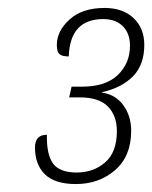

<svg xmlns="http://www.w3.org/2000/svg" viewBox="-20 -841 383 483"><path d="M171 -378Q118 -378 93 -402.5Q68 -427 68 -470Q68 -502 98 -502Q97 -452 113.5 -429.5Q130 -407 173 -407Q215 -407 244.5 -432.5Q274 -458 274 -511Q274 -550 251.5 -573Q229 -596 181 -596H154L160 -623H186Q246 -623 276.5 -652.5Q307 -682 307 -726Q307 -757 289 -775Q271 -793 240 -793Q156 -793 153 -699Q137 -699 130 -704.5Q123 -710 123 -728Q123 -763 155 -792Q187 -821 243 -821Q289 -821 316 -795.5Q343 -770 343 -728Q343 -678 314.5 -649Q286 -620 236 -609L237 -608Q271 -603 290.5 -576Q310 -549 310 -512Q310 -448 269.5 -413Q229 -378 171 -378Z"/></svg>

Font: Noto Serif Tamil ExtraCondensed ExtraLight
Style: Italic
Weight: 200
Width: 2
Italic angle: -12°
Designer: Indian Type Foundry, Tom Grace, and the Monotype Design Team
Foundry: Monotype Imaging Inc.
Version: Version 2.003; ttfautohint (v1.8.4.7-5d5b)